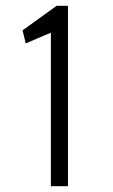

<svg xmlns="http://www.w3.org/2000/svg" viewBox="-20 -644 390 664"><path d="M156 0V-531L69 -494L58 -539L176 -624H215V0Z"/></svg>

Font: Inconsolata ExtraCondensed
Style: Regular
Weight: 400
Width: 2
Monospace: yes
Designer: Raph Levien, Cyreal, Brenton Simpson
Foundry: Raph Levien, Cyreal, Google
Version: Version 3.001; ttfautohint (v1.8.2.53-6de2)